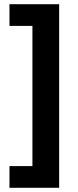

<svg xmlns="http://www.w3.org/2000/svg" viewBox="-20 -734 371 912"><path d="M25 55V158H261V-714H25V-611H134V55Z"/></svg>

Font: Noto Kufi Arabic
Style: Bold
Weight: 700
Designer: Monotype Design Team, David Williams, Khaled Hosny
Foundry: Google LLC
Version: Version 2.109